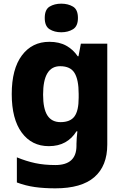

<svg xmlns="http://www.w3.org/2000/svg" viewBox="-20 -880 678 1047"><path d="M249 -652Q303 -652 341 -631Q379 -610 404 -573H408L421 -642H565V-92Q565 25 494.5 86Q424 147 282 147Q220 147 170 140Q120 133 72 115V-22Q123 -1 172 9.5Q221 20 282 20Q397 20 397 -85V-96Q397 -110 398.5 -128.5Q400 -147 402 -164H397Q373 -125 335.5 -104Q298 -83 246 -83Q153 -83 98.5 -157Q44 -231 44 -367Q44 -504 99.5 -578Q155 -652 249 -652ZM308 -519Q215 -519 215 -364Q215 -287 238.5 -250.5Q262 -214 310 -214Q363 -214 386 -245Q409 -276 409 -347V-368Q409 -445 386.5 -482Q364 -519 308 -519ZM314 -860Q351 -860 378 -844Q405 -828 405 -782Q405 -737 378 -720.5Q351 -704 314 -704Q277 -704 250.5 -720.5Q224 -737 224 -782Q224 -828 250.5 -844Q277 -860 314 -860Z"/></svg>

Font: Noto Sans Kannada UI ExtraBold
Style: Regular
Weight: 800
Designer: Jelle Bosma - Monotype Design Team
Foundry: Monotype Imaging Inc.
Version: Version 2.005; ttfautohint (v1.8.4.7-5d5b)